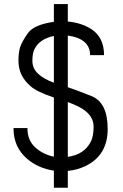

<svg xmlns="http://www.w3.org/2000/svg" viewBox="-20 -819 596 929"><path d="M416 -552.2Q416 -631.8 308.1 -647V-397Q344.7 -385.3 422.9 -354Q501 -322.8 501 -194.8Q501 -67.4 393.6 -15.6Q354.5 3.4 308.1 7.8V89.4H240.7V6.8Q164.1 -4.9 110.4 -51.3Q44.9 -107.9 45.4 -199.2H112.8Q112.3 -140.6 150.4 -106Q188.5 -71.3 240.7 -61V-347.2Q159.2 -374.5 128.4 -401.4Q97.7 -428.2 83.5 -458.3Q69.3 -488.3 69.3 -526.6Q69.3 -564.9 77.4 -590.6Q85.4 -616.2 114.5 -658Q143.6 -699.7 240.7 -713.4V-799.3H308.1V-714.8Q373 -709 420.9 -678.7Q483.4 -638.7 483.4 -552.2ZM420.9 -136.7Q432.6 -162.1 432.9 -205.6Q433.1 -249 395.5 -280.3Q368.7 -303.2 308.1 -325.2V-60.1Q389.6 -71.3 420.9 -136.7ZM146.5 -580.6Q136.7 -560.5 136.7 -524.4Q136.7 -488.3 164.1 -462.4Q191.4 -436.5 240.7 -418.9V-645Q171.4 -630.9 146.5 -580.6Z"/></svg>

Font: AnjaliOldLipi
Style: Regular
Weight: 400
Designer: Kevin & Siji
Foundry: Core : Kevin & Siji
Modification : Hiran Venugopalan
Opentype mlm2 support: Rajeesh Nambiar
New Feature Table : Santhosh
Version: Version 7.1.0+20221109